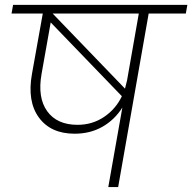

<svg xmlns="http://www.w3.org/2000/svg" viewBox="-20 -760 781 780"><path d="M294.9 -252.9Q355 -252.9 402.6 -284.9Q450.2 -316.9 475.1 -369.1L186 -668.9L148.9 -460Q131.8 -363.8 171.6 -308.3Q211.4 -252.9 294.9 -252.9ZM496.1 -433.1 543.9 -705.1H193.8L487.8 -399.9Q495.6 -429.2 496.1 -433.1ZM26.9 -705.1 33.2 -740.2H741.2L734.9 -705.1H584L460 0H419.9L477.1 -323.2Q445.8 -273.4 396.2 -245.1Q346.7 -216.8 283.2 -216.8Q186 -216.8 137.9 -282.7Q89.8 -348.6 109.9 -460L153.8 -705.1Z"/></svg>

Font: SVN-Poppins ExtraLight
Style: Italic
Weight: 200
Italic angle: -10°
Designer: Ninad Kale (Devanagari), Jonny Pinhorn (Latin)
Foundry: Indian Type Foundry
Version: Version 3.002 2017